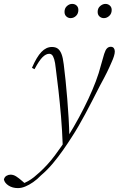

<svg xmlns="http://www.w3.org/2000/svg" viewBox="-147 -710 613 985"><path d="M-55 255Q-83 255 -103 242Q-123 229 -127 211Q-124 198 -114 192Q-104 186 -93 186Q-78 186 -64 195Q-50 204 -34 218L-17 233V237H-33V233Q-19 228 -3.5 219.5Q12 211 27 199Q42 187 56 174Q98 136 134 88Q170 40 201 -9Q232 -59 258.5 -108Q285 -157 306.5 -203Q328 -249 344.5 -292.5Q361 -336 371 -376Q381 -413 387.5 -433.5Q394 -454 402 -462Q410 -470 421 -470Q432 -470 437 -463Q442 -456 442 -446Q442 -436 437.5 -421.5Q433 -407 426 -392Q415 -366 402 -339.5Q389 -313 366 -271Q344 -228 325.5 -192Q307 -156 290 -124.5Q273 -93 256 -63.5Q239 -34 220 -5Q201 25 176.5 60Q152 95 124 128.5Q96 162 63 190Q44 210 23 224.5Q2 239 -17.5 247Q-37 255 -55 255ZM175 39Q172 -42 166 -113Q160 -184 153 -245.5Q146 -307 139 -360Q136 -390 131 -406Q126 -422 120 -428Q114 -434 105 -434Q89 -434 71.5 -417Q54 -400 30 -355L17 -362Q41 -418 65.5 -443.5Q90 -469 119 -469Q138 -469 149.5 -460.5Q161 -452 168.5 -433Q176 -414 180 -380Q185 -341 189.5 -296.5Q194 -252 198 -203.5Q202 -155 205 -105Q208 -55 209 -4H214ZM215 -617Q203 -617 193.5 -625.5Q184 -634 184 -649Q184 -668 196.5 -679Q209 -690 223 -690Q237 -690 246 -681.5Q255 -673 255 -659Q255 -640 243 -628.5Q231 -617 215 -617ZM386 -617Q373 -617 363.5 -625.5Q354 -634 354 -649Q354 -668 367 -679Q380 -690 394 -690Q407 -690 416.5 -681.5Q426 -673 426 -659Q426 -640 413.5 -628.5Q401 -617 386 -617Z"/></svg>

Font: Source Serif 4 48pt Light
Style: Italic
Weight: 300
Italic angle: -12°
Designer: Frank Grießhammer
Foundry: Adobe Systems Incorporated
Version: Version 4.004;hotconv 1.0.116;makeotfexe 2.5.65601